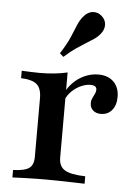

<svg xmlns="http://www.w3.org/2000/svg" viewBox="-50 -707 529 746"><g transform="rotate(5 214.5 -334.0)"><path d="M26.6 0V-29Q71.8 -30.6 89.1 -43.1Q106.5 -55.6 106.5 -87.1V-316.1Q106.5 -354 88.3 -369.8Q70.2 -385.5 26.6 -387.1V-416.1Q46.8 -415.3 62.5 -414.5Q78.2 -413.7 96 -413.7Q157.3 -413.7 204.8 -425V-92.7Q204.8 -58.9 227.8 -44.8Q250.8 -30.6 308.1 -29V0Q293.5 -0.8 268.5 -1.2Q243.5 -1.6 214.5 -2.4Q185.5 -3.2 158.1 -3.2Q117.7 -3.2 81 -2Q44.4 -0.8 26.6 0ZM346.8 -275.8Q328.2 -275.8 316.5 -286.3Q304.8 -296.8 304.8 -313.7Q304.8 -325 309.3 -334.3Q313.7 -343.5 317.7 -351.6Q321.8 -359.7 321.8 -367.7Q321.8 -384.7 297.6 -384.7Q279.8 -384.7 260.9 -376.2Q241.9 -367.7 226.2 -352.8Q210.5 -337.9 202.4 -318.5L200.8 -350Q221 -386.3 254.4 -406.9Q287.9 -427.4 325 -427.4Q362.9 -427.4 384.7 -405.6Q406.5 -383.9 406.5 -346.8Q406.5 -314.5 390.3 -295.2Q374.2 -275.8 346.8 -275.8ZM183.1 -483.9 168.5 -496.8Q193.5 -535.5 205.2 -563.3Q216.9 -591.1 225 -610.9Q233.1 -630.6 245.2 -645.2Q261.3 -665.3 281.5 -667.3Q301.6 -669.4 316.9 -655.6Q332.3 -642.7 333.5 -623Q334.7 -603.2 318.5 -583.9Q308.9 -572.6 296.4 -564.1Q283.9 -555.6 267.3 -545.6Q250.8 -535.5 229.8 -521.4Q208.9 -507.3 183.1 -483.9Z"/></g></svg>

Font: Playfair SemiBold
Style: Regular
Weight: 600
Designer: Claus Eggers Sørensen
Foundry: Claus Eggers Sørensen
Version: Version 2.001;gftools[0.9.30]